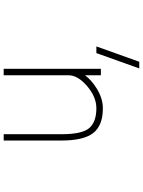

<svg xmlns="http://www.w3.org/2000/svg" viewBox="113 -885 774 1040"><g transform="rotate(90 500.0 -365.0)"><path d="M267.6 -500H231.4L314.5 -732.4H350.6ZM387.7 -438.5Q413.1 -472.7 458 -501Q512.7 -535.2 566.4 -535.2Q659.2 -535.2 700.2 -483.4Q741.2 -431.6 741.2 -310.5V2H707V-310.5Q707 -423.8 673.3 -461.9Q639.6 -500 566.4 -500Q504.9 -500 446.3 -449.7Q387.7 -399.4 387.7 -349.6V2H352.5V-524.4H387.7Z"/></g></svg>

Font: Gen Shin Gothic Monospace ExtraLight
Style: Regular
Weight: 200
Designer: [Source Han Sans]
Ryoko NISHIZUKA  (kana & ideographs); Paul D. Hunt (Latin, Greek & Cyrillic); Wenlong ZHANG  (bopomofo
Version: Version 1.002.20150607